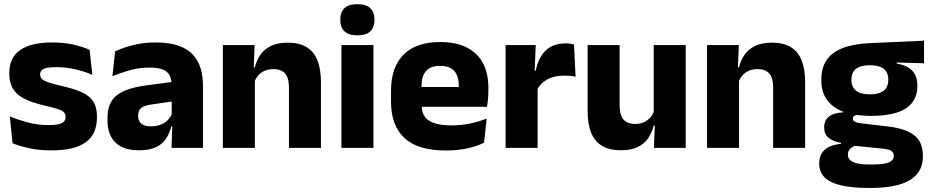

<svg xmlns="http://www.w3.org/2000/svg" viewBox="-20 -707 4447 918"><path d="M226 12Q167.5 12 120.5 1.8Q73.5 -8.5 40 -22L27 -150.5Q65.5 -134.5 112.2 -121.8Q159 -109 213.5 -109Q257 -109 275.2 -118.2Q293.5 -127.5 293.5 -147V-149Q293.5 -162.5 284.2 -171.2Q275 -180 252.2 -187Q229.5 -194 188.5 -203.5Q127 -218 91 -237.8Q55 -257.5 39.8 -286.2Q24.5 -315 24.5 -354.5V-358.5Q24.5 -431.5 76.5 -467.8Q128.5 -504 229.5 -504Q286.5 -504 332 -493.5Q377.5 -483 408.5 -468.5L421.5 -349Q385.5 -365 341.2 -375.5Q297 -386 248.5 -386Q219 -386 202.2 -382Q185.5 -378 178.8 -370.5Q172 -363 172 -352V-350.5Q172 -338.5 180 -330Q188 -321.5 209.2 -314Q230.5 -306.5 270.5 -297Q332.5 -283.5 370.5 -266.2Q408.5 -249 426 -221.8Q443.5 -194.5 443.5 -149.5V-145Q443.5 -65.5 390 -26.8Q336.5 12 226 12Z M800 0 804.5 -123 801 -130.5V-284L800 -304Q800 -345 776 -364.5Q752 -384 695.5 -384Q646 -384 601.5 -371.5Q557 -359 517.5 -343L530.5 -461.5Q554 -472.5 583.2 -482.2Q612.5 -492 648 -498Q683.5 -504 724 -504Q788.5 -504 832 -489Q875.5 -474 901.5 -446.5Q927.5 -419 939 -380.8Q950.5 -342.5 950.5 -296.5V0ZM643.5 11.5Q570 11.5 532 -25.5Q494 -62.5 494 -131V-144.5Q494 -217 538.8 -251.8Q583.5 -286.5 681 -299L813 -316.5L822 -224.5L705 -207.5Q669.5 -203 655 -191Q640.5 -179 640.5 -155.5V-152Q640.5 -129.5 655 -116.2Q669.5 -103 701.5 -103Q729.5 -103 749.8 -111.5Q770 -120 783 -133.8Q796 -147.5 802.5 -164.5L824 -102.5H799Q791 -70.5 774.2 -44.5Q757.5 -18.5 726 -3.5Q694.5 11.5 643.5 11.5Z M1361.5 0V-289Q1361.5 -316 1354.5 -335.8Q1347.5 -355.5 1331 -366Q1314.5 -376.5 1286 -376.5Q1262.5 -376.5 1244.5 -368.2Q1226.5 -360 1214.2 -345.8Q1202 -331.5 1196 -313.5L1172.5 -385H1198.5Q1206.5 -418.5 1224.8 -445Q1243 -471.5 1275 -487.2Q1307 -503 1356 -503Q1411 -503 1446 -481.8Q1481 -460.5 1497.8 -418.5Q1514.5 -376.5 1514.5 -313.5V0ZM1045.5 0V-491.5H1197.5L1192.5 -368.5L1198.5 -354V0Z M1612.5 0V-491.5H1765.5V0ZM1689 -538Q1646 -538 1626.5 -557.8Q1607 -577.5 1607 -611V-614.5Q1607 -648 1626.5 -667.5Q1646 -687 1689 -687Q1731 -687 1750.8 -667.5Q1770.5 -648 1770.5 -614.5V-611Q1770.5 -577 1750.8 -557.5Q1731 -538 1689 -538Z M2111.5 12.5Q1977.5 12.5 1913.5 -47.2Q1849.5 -107 1849.5 -221.5V-272.5Q1849.5 -385.5 1909.5 -445.8Q1969.5 -506 2084 -506Q2161 -506 2212.2 -479.8Q2263.5 -453.5 2289.2 -405Q2315 -356.5 2315 -288.5V-272Q2315 -253 2313.2 -233.2Q2311.5 -213.5 2308.5 -196.5H2170.5Q2172.5 -225.5 2173 -251.2Q2173.5 -277 2173.5 -298Q2173.5 -328.5 2164 -349.2Q2154.5 -370 2134.8 -381Q2115 -392 2084 -392Q2038 -392 2016.8 -367.2Q1995.5 -342.5 1995.5 -297V-252L1996.5 -235.5V-200.5Q1996.5 -181.5 2002.8 -164.5Q2009 -147.5 2024.8 -134.8Q2040.5 -122 2068.2 -114.8Q2096 -107.5 2139 -107.5Q2184.5 -107.5 2226.5 -116.2Q2268.5 -125 2307 -140L2294.5 -25Q2260.5 -7.5 2214 2.5Q2167.5 12.5 2111.5 12.5ZM1930.5 -196.5V-291H2277.5V-196.5Z M2547.5 -276 2505.5 -369H2541.5Q2553.5 -430 2588.2 -464.8Q2623 -499.5 2686.5 -499.5Q2697.5 -499.5 2706.8 -498Q2716 -496.5 2724.5 -494.5L2732 -340Q2721.5 -343 2707.5 -344.2Q2693.5 -345.5 2679 -345.5Q2630 -345.5 2596.5 -327.2Q2563 -309 2547.5 -276ZM2397.5 0V-491.5H2541.5L2535 -334.5L2550.5 -332.5V0Z M2942.5 -491.5V-202.5Q2942.5 -175.5 2949.5 -155.8Q2956.5 -136 2973 -125.2Q2989.5 -114.5 3018 -114.5Q3042 -114.5 3059.8 -123Q3077.5 -131.5 3089.8 -146Q3102 -160.5 3108 -178L3131.5 -106.5H3105.5Q3097.5 -73.5 3079.2 -46.5Q3061 -19.5 3029.2 -4Q2997.5 11.5 2948 11.5Q2893.5 11.5 2858.2 -9.8Q2823 -31 2806.2 -73Q2789.5 -115 2789.5 -178V-491.5ZM3258.5 -491.5V0H3106.5L3111.5 -123L3105.5 -137V-491.5Z M3676.5 0V-289Q3676.5 -316 3669.5 -335.8Q3662.5 -355.5 3646 -366Q3629.5 -376.5 3601 -376.5Q3577.5 -376.5 3559.5 -368.2Q3541.5 -360 3529.2 -345.8Q3517 -331.5 3511 -313.5L3487.5 -385H3513.5Q3521.5 -418.5 3539.8 -445Q3558 -471.5 3590 -487.2Q3622 -503 3671 -503Q3726 -503 3761 -481.8Q3796 -460.5 3812.8 -418.5Q3829.5 -376.5 3829.5 -313.5V0ZM3360.5 0V-491.5H3512.5L3507.5 -368.5L3513.5 -354V0Z M4144.5 -153Q4026 -153 3966.5 -197Q3907 -241 3907 -320.5V-327Q3907 -381 3931.2 -418.2Q3955.5 -455.5 4006 -476Q4056.5 -496.5 4135.5 -500.5L4398 -512.5V-404.5L4267.5 -408V-403Q4301 -397.5 4322.8 -384.2Q4344.5 -371 4355.2 -349.8Q4366 -328.5 4366 -297.5V-294Q4366 -225.5 4311.8 -189.2Q4257.5 -153 4144.5 -153ZM4137 79.5H4152Q4188 79.5 4210.2 75Q4232.5 70.5 4243 61.5Q4253.5 52.5 4253.5 39V38Q4253.5 20.5 4238.8 13Q4224 5.5 4194.5 3L4049.5 -11.5L4083 -13.5Q4068 -11 4057.2 -5Q4046.5 1 4040.2 10Q4034 19 4034 32V33Q4034 48 4045 58.5Q4056 69 4078.8 74.2Q4101.5 79.5 4137 79.5ZM4129.5 191.5Q4055.5 191.5 4003.2 179.8Q3951 168 3924 142.5Q3897 117 3897 75V73Q3897 44.5 3909.5 25Q3922 5.5 3945.5 -5.5Q3969 -16.5 4000.5 -19V-24Q3962 -31 3941.2 -48.5Q3920.5 -66 3920.5 -97.5V-98Q3920.5 -120.5 3930.8 -136Q3941 -151.5 3961 -159.8Q3981 -168 4010 -169.5V-186L4123 -157.5L4090 -158Q4072.5 -158 4065.2 -153.5Q4058 -149 4058 -140V-139.5Q4058 -128.5 4069.8 -123.8Q4081.5 -119 4108 -116L4224.5 -102.5Q4309.5 -92.5 4351 -60.5Q4392.5 -28.5 4392.5 38.5V41.5Q4392.5 92.5 4363.8 125.8Q4335 159 4280.8 175.2Q4226.5 191.5 4148.5 191.5ZM4139.5 -256Q4169 -256 4188.2 -263.8Q4207.5 -271.5 4217.2 -286.8Q4227 -302 4227 -323.5V-328Q4227 -349.5 4217.5 -364.5Q4208 -379.5 4188.8 -387.2Q4169.5 -395 4139.5 -395H4139Q4108.5 -395 4089 -387Q4069.5 -379 4060.2 -364Q4051 -349 4051 -327.5V-323.5Q4051 -302 4060.8 -286.8Q4070.5 -271.5 4090 -263.8Q4109.5 -256 4139.5 -256Z"/></svg>

Font: Anek Gujarati Medium
Style: Bold
Weight: 700
Version: Version 1.003